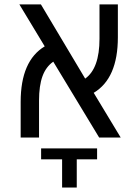

<svg xmlns="http://www.w3.org/2000/svg" viewBox="-20 -629 640 878"><path d="M158.5 -169V0H74.5V-163Q74.5 -351 184.5 -417L68.5 -609H167L369.5 -269.5Q435 -316 435 -452V-609H519V-458.5Q519 -270.5 408.5 -204.5L532 0H433.5L223.5 -347Q190 -323.5 174.2 -280.2Q158.5 -237 158.5 -169ZM264 99.5H168V49.5H424V99.5H331V228.5H264Z"/></svg>

Font: JuliaMono Light
Style: Regular
Weight: 300
Monospace: yes
Designer: cormullion
Foundry: corm
Version: Version 0.054; ttfautohint (v1.8.4)